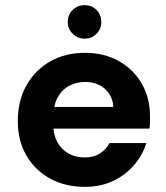

<svg xmlns="http://www.w3.org/2000/svg" viewBox="-20 -713 646 745"><path d="M310 12Q233 12 174.5 -20Q116 -52 82.5 -109.5Q49 -167 49 -243Q49 -321 82 -380.5Q115 -440 173.5 -474Q232 -508 310 -508Q384 -508 441 -476Q498 -444 530 -388.5Q562 -333 562 -262Q562 -252 562 -239.5Q562 -227 560 -214H149V-298H420Q417 -342 386.5 -368.5Q356 -395 311 -395Q277 -395 248.5 -380Q220 -365 203.5 -334.5Q187 -304 187 -257V-228Q187 -190 202.5 -161.5Q218 -133 245.5 -117.5Q273 -102 309 -102Q344 -102 368 -117.5Q392 -133 405 -158H548Q533 -110 499.5 -71.5Q466 -33 418 -10.5Q370 12 310 12ZM308 -563Q281 -563 262 -582Q243 -601 243 -628Q243 -656 262 -674.5Q281 -693 308 -693Q336 -693 354.5 -674.5Q373 -656 373 -628Q373 -601 354.5 -582Q336 -563 308 -563Z"/></svg>

Font: DM Sans 24pt ExtraBold
Style: Regular
Weight: 800
Designer: Colophon Foundry, Jonny Pinhorn
Foundry: Colophon Foundry
Version: Version 4.004;gftools[0.9.30]